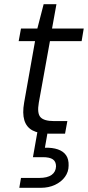

<svg xmlns="http://www.w3.org/2000/svg" viewBox="-20 -637 419 915"><path d="M214 0Q164 0 135 -15.5Q106 -31 96 -64Q86 -97 95 -148L147 -441H69L80 -501H158L188 -617H249L228 -501H379L369 -441H218L165 -148Q156 -97 173 -78.5Q190 -60 237 -60H301L290 0ZM72 258 80 211H166Q206 211 226 196.5Q246 182 247 156Q247 133 232 122.5Q217 112 184 112H137L158 -7H207L194 67Q230 66 256 75Q282 84 295 103Q308 122 307 152Q307 182 289.5 206Q272 230 242 244Q212 258 175 258Z"/></svg>

Font: DM Sans 18pt Light
Style: Italic
Weight: 300
Italic angle: -10°
Designer: Colophon Foundry, Jonny Pinhorn
Foundry: Colophon Foundry
Version: Version 4.004;gftools[0.9.30]